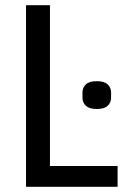

<svg xmlns="http://www.w3.org/2000/svg" viewBox="-20 -718 498 738"><path d="M80 0V-698H172V-80H432V0ZM352 -299Q324 -299 310.5 -311Q297 -323 297 -343V-362Q297 -382 310.5 -394Q324 -406 352 -406Q380 -406 393.5 -394Q407 -382 407 -362V-343Q407 -323 393.5 -311Q380 -299 352 -299Z"/></svg>

Font: IBM Plex Sans Cond Text
Style: Regular
Weight: 450
Width: 3
Designer: Mike Abbink, Paul van der Laan, Pieter van Rosmalen
Foundry: Bold Monday
Version: Version 1.3